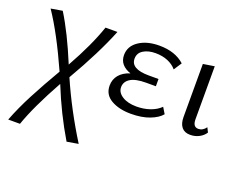

<svg xmlns="http://www.w3.org/2000/svg" viewBox="-112 -627 1394 1120"><g transform="rotate(20 585.0 -67.0)"><path d="M236 -15Q136 165 95 284H22Q54 201 100 113Q146 25 208 -81Q115 -288 33 -409L104 -421Q173 -310 244 -138Q331 -293 372 -414H446Q386 -264 273 -70Q350 106 457 277L386 289Q301 147 236 -15Z M510 -105Q510 -143 533 -171Q556 -199 600 -213Q566 -224 547 -246Q528 -268 528 -301Q528 -356 577.5 -389.5Q627 -423 704 -423Q803 -423 861 -370L829 -321Q808 -346 774.5 -360Q741 -374 698 -374Q653 -374 623 -355.5Q593 -337 593 -302Q593 -270 621 -254Q649 -238 704 -238H765V-193H704Q639 -193 607.5 -173Q576 -153 576 -119Q576 -86 610 -64.5Q644 -43 698 -43Q744 -43 782.5 -56.5Q821 -70 846 -95L869 -57Q846 -29 797.5 -10.5Q749 8 682 8Q608 8 559 -20.5Q510 -49 510 -105Z M978 -80V-409L1048 -420V-91Q1048 -44 1082 -44Q1110 -44 1129 -71L1143 -43Q1129 -21 1104 -8Q1079 5 1049 5Q1014 5 996 -17Q978 -39 978 -80Z"/></g></svg>

Font: LXGW Bright GB
Style: Regular
Weight: 400
Designer: Christian Thalmann (Catharsis Fonts)
Foundry: LXGW / Christian Thalmann (Catharsis Fonts) / Fontworks Inc.
Version: Version 5.510